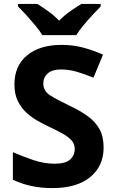

<svg xmlns="http://www.w3.org/2000/svg" viewBox="-20 -954 591 984"><path d="M511 -198Q511 -103 442.5 -46.5Q374 10 248 10Q135 10 46 -33V-174Q97 -152 151.5 -133.5Q206 -115 260 -115Q316 -115 339.5 -136.5Q363 -158 363 -191Q363 -218 344.5 -237Q326 -256 295 -272.5Q264 -289 224 -308Q199 -320 170 -336.5Q141 -353 114.5 -377.5Q88 -402 71 -437Q54 -472 54 -521Q54 -617 119 -670.5Q184 -724 296 -724Q352 -724 402.5 -711Q453 -698 508 -674L459 -556Q410 -576 371 -587Q332 -598 291 -598Q248 -598 225 -578Q202 -558 202 -526Q202 -488 236 -466Q270 -444 337 -412Q392 -386 430.5 -358Q469 -330 490 -292Q511 -254 511 -198ZM197 -774Q183 -797 160.5 -824Q138 -851 114.5 -877Q91 -903 72 -921V-934H171Q197 -918 227 -896.5Q257 -875 283 -848Q309 -875 340 -896.5Q371 -918 397 -934H496V-921Q478 -903 454 -877Q430 -851 407.5 -824Q385 -797 371 -774Z"/></svg>

Font: Noto Sans Gurmukhi UI
Style: Bold
Weight: 700
Designer: Jelle Bosma - Monotype Design Team
Foundry: Monotype Imaging Inc.
Version: Version 2.004; ttfautohint (v1.8.4.7-5d5b)